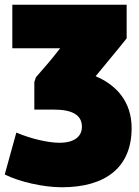

<svg xmlns="http://www.w3.org/2000/svg" viewBox="-51 -576 586 811"><path d="M210 215C394 215 505 132 505 -35C505 -146 441 -217 353 -254C395 -306 453 -374 484 -414V-556H1V-372H203C165 -323 144 -299 101 -250L94 -230V-113H178C254 -113 295 -90 295 -41C295 1 263 27 200 27C152 27 79 10 18 -16L-31 161C31 192 132 215 210 215Z"/></svg>

Font: Repo ExtraBlack
Style: Regular
Weight: 400
Designer: Stefan Peev
Foundry: Context Ltd
Version: Version 001.502